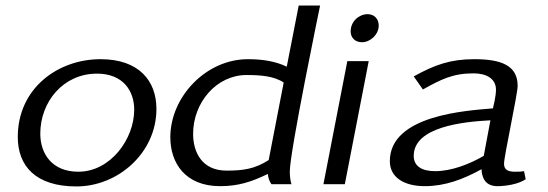

<svg xmlns="http://www.w3.org/2000/svg" viewBox="-20 -663 1973 691"><path d="M44 -170C44 -65 109 8 255 8C405 8 543 -113 543 -271C543 -372 480 -450 342 -450C188 -450 44 -345 44 -170ZM125 -182C125 -297 208 -398 329 -398C422 -398 463 -337 463 -268C463 -163 378 -45 262 -45C166 -45 125 -111 125 -182Z M593 -169C593 -76 647 7 772 7C837 7 884 -8 944 -37C945 -24 949 -11 957 0H1029C1025 -12 1023 -29 1023 -46C1023 -118 1132 -643 1132 -643H1055L1012 -423C971 -443 923 -450 872 -450C722 -450 593 -315 593 -169ZM675 -181C675 -295 760 -393 867 -393C915 -393 965 -390 1001 -366L947 -87C896 -54 853 -49 795 -49C707 -49 675 -115 675 -181Z M1144 0H1221L1307 -443H1230ZM1242 -550C1242 -527 1258 -511 1283 -511C1312 -511 1343 -538 1343 -571C1343 -594 1328 -612 1303 -612C1273 -612 1242 -587 1242 -550Z M1383 -83C1383 -24 1435 7 1509 7C1582 7 1648 -18 1713 -54C1714 -23 1727 7 1770 7C1800 7 1846 0 1872 -18L1866 -47C1855 -45 1843 -45 1832 -45C1802 -45 1794 -57 1794 -74C1794 -101 1843 -324 1843 -354C1843 -428 1783 -450 1687 -450C1601 -450 1545 -430 1469 -388L1502 -341C1567 -377 1609 -399 1684 -399C1732 -399 1765 -379 1765 -340C1765 -315 1754 -273 1754 -273C1663 -265 1383 -250 1383 -83ZM1469 -102C1469 -207 1648 -225 1745 -230L1721 -102C1669 -72 1605 -47 1546 -47C1498 -47 1469 -65 1469 -102Z"/></svg>

Font: KpSans
Style: Italic
Weight: 400
Italic angle: -11°
Version: Version 0.66